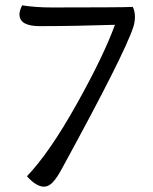

<svg xmlns="http://www.w3.org/2000/svg" viewBox="-20 -690 575 720"><path d="M411 -597Q258 -592 129 -592Q53 -592 53 -636Q53 -650 63 -670Q112 -662 175 -662Q427 -662 478 -664Q486 -648 486 -627.5Q486 -607 480 -589Q448 -489 213 -59Q193 -22 177.5 -6Q162 10 145 10Q116 10 81 -29Q166 -118 267.5 -299.5Q369 -481 411 -597Z"/></svg>

Font: Overlock
Style: Regular
Weight: 400
Designer: Dario Muhafara
Foundry: Dario Manuel Muhafara
Version: Version 1.002